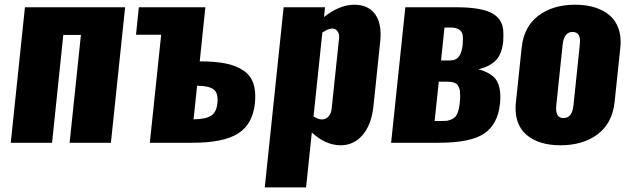

<svg xmlns="http://www.w3.org/2000/svg" viewBox="-20 -609 2686 819"><path d="M25.9 0H202.1L250 -460H325.2L276.9 0H453.1L513.7 -578.1H86.4Z M619.1 0H801.3C889.2 0 953.9 -13.2 995.6 -39.6C1037.3 -65.9 1061.2 -109 1067.4 -168.9C1068.4 -179 1068.8 -188.6 1068.8 -197.8C1068.8 -219.6 1065.9 -238.6 1060.1 -254.9C1051.6 -278.3 1036.9 -296.5 1016.1 -309.6C995.3 -323.2 970.2 -332.9 940.9 -338.6C911.6 -344.3 876.1 -347.2 834.5 -347.2H832L856 -578.1H572.3L560.1 -460.9H667.5ZM805.7 -100.1 820.8 -243.2H825.2C857.4 -242.5 879.9 -237 892.6 -226.6C903 -218.1 908.2 -203.6 908.2 -183.1C908.2 -178.2 907.9 -173.2 907.2 -168C904.6 -143.2 896 -125.9 881.3 -116C866.7 -106 842.8 -100.7 809.6 -100.1Z M1109.4 190.4H1285.6L1310.1 -43.9C1349.4 -7.5 1390.5 10.7 1433.1 10.7C1470.5 10.7 1501.8 -3.9 1526.9 -33.2C1551.9 -62.5 1567.2 -102.9 1572.8 -154.3L1601.6 -429.7C1602.9 -440.8 1603.5 -451.3 1603.5 -461.4C1603.5 -495.9 1596.5 -523.8 1582.5 -544.9C1564.6 -572.3 1536.1 -586.9 1497.1 -588.9H1491.7C1450 -588.9 1406.9 -571.5 1362.3 -536.6L1366.2 -578.1H1189.9ZM1351.6 -99.6C1341.5 -99.9 1330.1 -104.2 1317.4 -112.3L1355 -470.2C1370.6 -480.3 1383 -485.8 1392.1 -486.8C1394 -487.1 1395.8 -487.3 1397.5 -487.3C1406.6 -487.3 1413.7 -483.7 1418.9 -476.6C1424.2 -469.7 1426.8 -461.4 1426.8 -451.7C1426.8 -449.7 1426.6 -447.6 1426.3 -445.3L1394.5 -143.6C1393.2 -130.9 1388.7 -120.3 1380.9 -111.8C1373.4 -103.7 1364.1 -99.6 1353 -99.6Z M1648.4 0H1852.1C1941.6 0 2005.9 -13 2044.9 -39.1C2084 -65.1 2106.6 -107.9 2112.8 -167.5C2113.8 -177.6 2114.3 -187.2 2114.3 -196.3C2114.3 -223.6 2109.5 -245.8 2100.1 -262.7C2087.4 -285.5 2061 -302.4 2021 -313.5C2051.6 -320.6 2075.8 -332.9 2093.8 -350.3C2111.7 -367.8 2122.6 -395 2126.5 -432.1C2127.1 -441.6 2127.4 -450.7 2127.4 -459.5C2127.4 -467.3 2127.1 -474.6 2126.5 -481.4C2125.2 -496.4 2120.6 -509.9 2112.8 -522C2105 -534 2093.8 -544.2 2079.1 -552.5C2064.5 -560.8 2044.1 -567.1 2018.1 -571.5C1992 -575.9 1960.6 -578.1 1923.8 -578.1H1709ZM1834 -92.8 1851.6 -260.7H1875.5C1882 -260.7 1886.9 -260.7 1890.1 -260.5C1893.4 -260.3 1897.6 -260 1902.8 -259.5C1908 -259 1912 -258.3 1914.8 -257.3C1917.6 -256.3 1920.8 -254.9 1924.6 -252.9C1928.3 -251 1931 -248.5 1932.6 -245.4C1934.2 -242.3 1936.1 -238.5 1938.2 -234.1C1940.3 -229.7 1941.7 -224.7 1942.1 -219C1942.6 -213.3 1942.9 -206.5 1942.9 -198.7C1942.9 -190.9 1942.4 -182.1 1941.4 -172.4C1939.5 -153.5 1936.2 -138.3 1931.6 -127C1927.1 -115.6 1920.5 -107.5 1911.9 -102.8C1903.2 -98.1 1895.5 -95.2 1888.7 -94.2C1881.8 -93.3 1871.6 -92.8 1857.9 -92.8ZM1861.3 -351.1 1876 -491.7H1901.9C1919.1 -491.7 1932 -488.4 1940.4 -481.7C1948.9 -475 1953.5 -466.1 1954.1 -455.1C1954.4 -450.5 1954.6 -446 1954.6 -441.4C1954.6 -434.2 1954.3 -426.6 1953.6 -418.5C1951.3 -396.6 1946.1 -380 1938 -368.4C1929.9 -356.9 1916.7 -351.1 1898.4 -351.1Z M2383.3 -105.5C2362.5 -105.5 2352.1 -119.1 2352.1 -146.5C2352.1 -150.7 2352.4 -155.4 2353 -160.6L2379.9 -417.5C2383.8 -454.3 2397.8 -472.7 2421.9 -472.7C2434.6 -472.7 2443.5 -468.3 2448.7 -459.5C2452.3 -453.3 2454.1 -444.7 2454.1 -433.6C2454.1 -428.7 2453.8 -423.3 2453.1 -417.5L2426.3 -160.6C2424.3 -141.4 2419.8 -127.4 2412.8 -118.7C2405.8 -109.9 2396 -105.5 2383.3 -105.5ZM2370.6 10.7C2434.4 10.7 2487.2 -4.9 2529.1 -36.1C2570.9 -67.4 2595.1 -113.1 2601.6 -173.3L2626 -404.8C2627 -413.6 2627.4 -422 2627.4 -430.2C2627.4 -450.7 2624.5 -469.4 2618.7 -486.3C2610.5 -509.8 2597.7 -528.9 2580.3 -543.7C2562.9 -558.5 2541.8 -569.7 2517.1 -577.4C2492.4 -585 2464.5 -588.9 2433.6 -588.9C2370.1 -588.9 2317.7 -573.2 2276.4 -542C2235 -510.7 2211.3 -465 2205.1 -404.8L2180.7 -173.3C2179.7 -164.6 2179.2 -155.9 2179.2 -147.5C2179.2 -127 2182 -108.4 2187.5 -91.8C2195.3 -68.4 2207.8 -49.2 2225.1 -34.4C2242.4 -19.6 2263.2 -8.4 2287.6 -0.7C2312 6.9 2339.7 10.7 2370.6 10.7Z"/></svg>

Font: Oswald
Style: Heavy
Weight: 800
Designer: Vernon Adams
Foundry: Vernon Adams
Version: 3.0; ttfautohint (v0.95.6-bc232) -l 8 -r 50 -G 200 -x 0 -w "